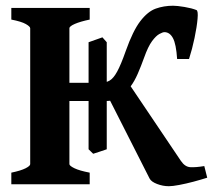

<svg xmlns="http://www.w3.org/2000/svg" viewBox="-20 -643 748 670"><path d="M692.9 -63.5 703.1 -22.9Q681.6 -16.1 655.3 -9Q628.9 -2 605.5 2.4Q582 6.8 569.3 6.8Q548.3 6.8 528.1 -1Q507.8 -8.8 502 -20L364.3 -291.5Q360.8 -291 356.4 -290.8Q352.1 -290.5 348.1 -290.5H222.2V-70.3Q222.2 -64.5 239.7 -55.9Q257.3 -47.4 293 -40.5V0H19.5V-40.5Q52.7 -47.4 69.1 -55.7Q85.4 -64 85.4 -70.3V-544.4Q85.4 -550.3 70.1 -559.1Q54.7 -567.9 19.5 -574.7V-615.2H293V-574.7Q260.3 -567.9 241.2 -559.6Q222.2 -551.3 222.2 -544.4V-354H330.1Q349.1 -354 362.5 -361.8Q376 -369.6 388.9 -393.3Q401.9 -417 418.9 -465.3Q443.8 -535.6 469.7 -569.3Q495.6 -603 523.7 -613Q551.8 -623 584 -623Q598.1 -623 624 -618.7Q649.9 -614.3 665.5 -607.9Q671.9 -605.5 669.4 -577.4Q667 -549.3 658.9 -510.7Q650.9 -472.2 639.6 -437H598.1Q594.7 -489.3 583.5 -510Q572.3 -530.8 553.7 -530.8Q547.9 -530.8 536.1 -524.4Q524.4 -518.1 510.5 -499.3Q496.6 -480.5 482.9 -441.9Q472.2 -412.1 460.7 -385.7Q449.2 -359.4 436 -341.8L611.3 -81.5Q625.5 -60.5 644.5 -59.6Q663.6 -58.6 692.9 -63.5ZM337.4 -512.7 352.5 -495.6V-122.1Q344.7 -119.1 328.6 -114Q312.5 -108.9 305.2 -106.4L289.1 -122.1V-495.6Z"/></svg>

Font: Gentium Book Plus
Style: Bold
Weight: 700
Designer: Victor Gaultney, Annie Olsen, Iska Routamaa, Becca Hirsbrunner
Foundry: SIL International
Version: Version 6.101